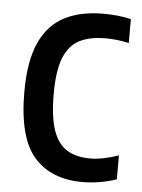

<svg xmlns="http://www.w3.org/2000/svg" viewBox="-45 -589 469 636"><g transform="rotate(5 189.0 -271.0)"><path d="M252.5 9.5Q148 9.5 91.5 -55Q35 -119.5 35 -271.5Q35 -374 63.2 -435.8Q91.5 -497.5 144.8 -524.8Q198 -552 273.5 -552Q296 -552 319.5 -549.8Q343 -547.5 365.5 -542V-462.5Q344.5 -467.5 324 -469.5Q303.5 -471.5 289 -471.5Q235.5 -471.5 201 -453.8Q166.5 -436 149.5 -392.8Q132.5 -349.5 132.5 -274Q132.5 -196 148.2 -151.5Q164 -107 194.8 -88.8Q225.5 -70.5 271.5 -70.5Q312.5 -70.5 365.5 -89V-9.5Q336.5 0.5 308 5Q279.5 9.5 252.5 9.5Z"/></g></svg>

Font: Encode Sans Condensed Medium
Style: Regular
Weight: 500
Width: 3
Designer: Multiple Designers
Foundry: Impallari Type
Version: Version 3.000; ttfautohint (v1.8.3) -l 8 -r 50 -G 200 -x 14 